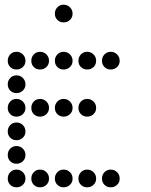

<svg xmlns="http://www.w3.org/2000/svg" viewBox="-20 -808 640 815"><path d="M249 -788Q234 -788 223.5 -777Q213 -766 213 -751V-749Q213 -734 223.5 -723.5Q234 -713 249 -713H251Q266 -713 277 -723.5Q288 -734 288 -749V-751Q288 -766 277 -777Q266 -788 251 -788ZM49 -588Q34 -588 23.5 -577Q13 -566 13 -551V-549Q13 -534 23.5 -523.5Q34 -513 49 -513H51Q66 -513 77 -523.5Q88 -534 88 -549V-551Q88 -566 77 -577Q66 -588 51 -588ZM149 -588Q134 -588 123.5 -577Q113 -566 113 -551V-549Q113 -534 123.5 -523.5Q134 -513 149 -513H151Q166 -513 177 -523.5Q188 -534 188 -549V-551Q188 -566 177 -577Q166 -588 151 -588ZM249 -588Q234 -588 223.5 -577Q213 -566 213 -551V-549Q213 -534 223.5 -523.5Q234 -513 249 -513H251Q266 -513 277 -523.5Q288 -534 288 -549V-551Q288 -566 277 -577Q266 -588 251 -588ZM349 -588Q334 -588 323.5 -577Q313 -566 313 -551V-549Q313 -534 323.5 -523.5Q334 -513 349 -513H351Q366 -513 377 -523.5Q388 -534 388 -549V-551Q388 -566 377 -577Q366 -588 351 -588ZM449 -588Q434 -588 423.5 -577Q413 -566 413 -551V-549Q413 -534 423.5 -523.5Q434 -513 449 -513H451Q466 -513 477 -523.5Q488 -534 488 -549V-551Q488 -566 477 -577Q466 -588 451 -588ZM49 -488Q34 -488 23.5 -477Q13 -466 13 -451V-449Q13 -434 23.5 -423.5Q34 -413 49 -413H51Q66 -413 77 -423.5Q88 -434 88 -449V-451Q88 -466 77 -477Q66 -488 51 -488ZM49 -388Q34 -388 23.5 -377Q13 -366 13 -351V-349Q13 -334 23.5 -323.5Q34 -313 49 -313H51Q66 -313 77 -323.5Q88 -334 88 -349V-351Q88 -366 77 -377Q66 -388 51 -388ZM149 -388Q134 -388 123.5 -377Q113 -366 113 -351V-349Q113 -334 123.5 -323.5Q134 -313 149 -313H151Q166 -313 177 -323.5Q188 -334 188 -349V-351Q188 -366 177 -377Q166 -388 151 -388ZM249 -388Q234 -388 223.5 -377Q213 -366 213 -351V-349Q213 -334 223.5 -323.5Q234 -313 249 -313H251Q266 -313 277 -323.5Q288 -334 288 -349V-351Q288 -366 277 -377Q266 -388 251 -388ZM349 -388Q334 -388 323.5 -377Q313 -366 313 -351V-349Q313 -334 323.5 -323.5Q334 -313 349 -313H351Q366 -313 377 -323.5Q388 -334 388 -349V-351Q388 -366 377 -377Q366 -388 351 -388ZM49 -288Q34 -288 23.5 -277Q13 -266 13 -251V-249Q13 -234 23.5 -223.5Q34 -213 49 -213H51Q66 -213 77 -223.5Q88 -234 88 -249V-251Q88 -266 77 -277Q66 -288 51 -288ZM49 -188Q34 -188 23.5 -177Q13 -166 13 -151V-149Q13 -134 23.5 -123.5Q34 -113 49 -113H51Q66 -113 77 -123.5Q88 -134 88 -149V-151Q88 -166 77 -177Q66 -188 51 -188ZM49 -88Q34 -88 23.5 -77Q13 -66 13 -51V-49Q13 -34 23.5 -23.5Q34 -13 49 -13H51Q66 -13 77 -23.5Q88 -34 88 -49V-51Q88 -66 77 -77Q66 -88 51 -88ZM149 -88Q134 -88 123.5 -77Q113 -66 113 -51V-49Q113 -34 123.5 -23.5Q134 -13 149 -13H151Q166 -13 177 -23.5Q188 -34 188 -49V-51Q188 -66 177 -77Q166 -88 151 -88ZM249 -88Q234 -88 223.5 -77Q213 -66 213 -51V-49Q213 -34 223.5 -23.5Q234 -13 249 -13H251Q266 -13 277 -23.5Q288 -34 288 -49V-51Q288 -66 277 -77Q266 -88 251 -88ZM349 -88Q334 -88 323.5 -77Q313 -66 313 -51V-49Q313 -34 323.5 -23.5Q334 -13 349 -13H351Q366 -13 377 -23.5Q388 -34 388 -49V-51Q388 -66 377 -77Q366 -88 351 -88ZM449 -88Q434 -88 423.5 -77Q413 -66 413 -51V-49Q413 -34 423.5 -23.5Q434 -13 449 -13H451Q466 -13 477 -23.5Q488 -34 488 -49V-51Q488 -66 477 -77Q466 -88 451 -88Z"/></svg>

Font: Doto Rounded
Style: Bold
Weight: 700
Monospace: yes
Version: Version 1.000